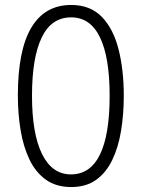

<svg xmlns="http://www.w3.org/2000/svg" viewBox="-20 -744 571 774"><path d="M479 -358Q479 -283 468 -216.5Q457 -150 432.5 -99Q408 -48 367.5 -19Q327 10 267 10Q206 10 164.5 -20Q123 -50 98.5 -101.5Q74 -153 63 -219.5Q52 -286 52 -359Q52 -542 106.5 -633Q161 -724 267 -724Q344 -724 390.5 -676Q437 -628 458 -545Q479 -462 479 -358ZM109 -358Q109 -205 149.5 -123Q190 -41 266 -41Q344 -41 383 -121Q422 -201 422 -358Q422 -513 383 -593.5Q344 -674 267 -674Q187 -674 148 -592.5Q109 -511 109 -358Z"/></svg>

Font: Noto Sans Myanmar ExtraCondensed Light
Style: Regular
Weight: 300
Width: 2
Designer: Monotype Design Team
Foundry: Monotype Imaging Inc.
Version: Version 2.107; ttfautohint (v1.8.4.7-5d5b)